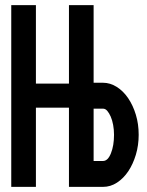

<svg xmlns="http://www.w3.org/2000/svg" viewBox="-20 -731 573 749"><path d="M23.9 -2V-710.9H120.1V-404.8H249V-710.9H345.2V-408.2H381.8Q409.7 -408.2 435.3 -392.1Q460.9 -376 480 -347.9Q499 -319.8 510 -283.4Q521 -247.1 521 -205.1Q521 -164.1 510 -127.4Q499 -90.8 480.5 -63Q461.9 -35.2 436.5 -18.6Q411.1 -2 381.8 -2H249V-311H120.1V-2ZM345.2 -103H381.8Q400.9 -103 412.8 -133.1Q424.8 -163.1 424.8 -205.1Q424.8 -225.1 421.4 -243.7Q418 -262.2 411.9 -276.1Q405.8 -290 398.4 -298.6Q391.1 -307.1 381.8 -307.1H345.2Z"/></svg>

Font: Fundamental  Brigade Condensed
Style: Regular
Weight: 400
Width: 3
Designer: Peter Wiegel, original typeface by Carl Albert Fahrenwaldt 1901
Foundry: Peter Wiegel
Version: Version 0.000 2012 initial release